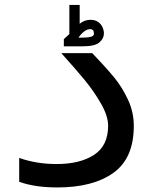

<svg xmlns="http://www.w3.org/2000/svg" viewBox="-20 -776 640 800"><path d="M60 -18.5V-118Q132 -92.5 215.5 -92.5Q313.5 -92.5 372 -130.8Q430.5 -169 430.5 -252Q430.5 -292.5 401 -344Q371.5 -395.5 333.5 -441.8Q295.5 -488 235.5 -554.5H364.5Q421 -495.5 455 -454.2Q489 -413 513.2 -361Q537.5 -309 537.5 -251.5Q537.5 -116.5 452.5 -55.8Q367.5 5 219 5Q125 5 60 -18.5ZM269 -634V-755.5H312V-677Q332 -693.5 357 -693.5Q376 -693.5 388.8 -684.5Q401.5 -675.5 407.2 -662.2Q413 -649 413 -637Q413 -615.5 394 -599.2Q375 -583 324.5 -583H246V-613ZM371.5 -635Q371.5 -645.5 367.5 -650Q363.5 -654.5 355 -654.5Q343.5 -654.5 330.8 -645Q318 -635.5 307 -619L333.5 -619.5Q371.5 -620.5 371.5 -635Z"/></svg>

Font: JuliaMono SemiBold
Style: Regular
Weight: 600
Monospace: yes
Designer: cormullion
Foundry: corm
Version: Version 0.055; ttfautohint (v1.8.4)